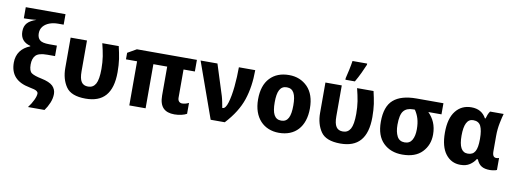

<svg xmlns="http://www.w3.org/2000/svg" viewBox="-72 -1231 4976 1852"><g transform="rotate(10 2416.5 -305.5)"><path d="M41 -213.9C41 -94.2 106.4 -27.8 232.9 -3.9C269 2.4 292.5 9.8 302.7 17.1C313 24.4 317.9 32.2 317.9 41C317.9 57.6 311.5 79.6 298.8 106.4C286.1 133.3 270 159.7 250 185.1H412.1C429.2 161.6 444.3 135.3 456.5 106C468.8 76.7 475.1 47.4 475.1 18.1C475.1 -11.7 464.4 -37.6 443.4 -59.1C421.9 -80.1 383.8 -96.7 329.1 -107.9C282.7 -117.2 250.5 -128.4 231.9 -141.1C213.4 -153.8 204.1 -181.6 204.1 -224.1C204.1 -264.2 214.4 -294.4 234.4 -314.5C254.4 -334.5 291.5 -344.2 346.2 -344.2H421.9V-446.8H346.2C300.8 -446.8 269.5 -454.1 253.4 -469.2C237.3 -483.9 229 -505.4 229 -533.2C229 -560.5 236.8 -583.5 252.4 -602.1C283.7 -639.2 337.4 -657.2 396 -657.2H451.2V-759.8H62V-650.9H80.1C95.2 -650.9 113.8 -651.4 135.3 -652.8C156.2 -654.3 172.9 -655.8 185.1 -657.2C106.4 -630.4 69.8 -594.7 69.8 -523.9C69.8 -457.5 105 -416 169.9 -399.9V-395C88.4 -363.3 41 -301.8 41 -213.9Z M782.2 8.8C952.6 8.8 1043 -85.4 1043 -295.9C1043 -342.8 1040 -385.3 1034.7 -423.8C1028.8 -461.9 1020.5 -502.4 1010.3 -545.9H849.1C860.4 -502 869.1 -460.4 875.5 -421.9C881.3 -383.3 884.3 -342.3 884.3 -299.8C884.3 -230.5 876 -181.6 859.9 -152.8C843.3 -124 818.8 -109.9 786.1 -109.9C726.1 -109.9 699.2 -148.9 699.2 -244.1V-545.9H539.1V-249C539.1 -176.3 556.2 -115.2 589.8 -65.9C623.5 -16.1 687.5 8.8 782.2 8.8Z M1708 -106.9C1684.1 -106.9 1665 -122.6 1665 -155.8V-432.1H1775.9V-545.9H1188L1101.1 -496.1V-432.1H1210V0H1369.6V-432.1H1504.9V-149.9C1504.9 -38.1 1555.7 9.8 1652.8 9.8C1699.7 9.8 1747.6 -2 1772.9 -17.1V-124C1753.9 -113.8 1729 -106.9 1708 -106.9Z M2006.8 0H2145C2222.7 -84 2275.4 -168.9 2304.2 -254.9C2333 -340.8 2347.2 -438 2347.2 -545.9H2187C2187 -482.9 2184.1 -419.4 2177.7 -355.5C2171.4 -291.5 2161.6 -238.3 2148.9 -195.8C2136.2 -153.3 2120.1 -131.8 2101.1 -131.8H2097.2C2094.7 -145 2091.3 -163.1 2086.9 -186C2082.5 -209 2077.6 -228 2073.2 -243.2L1977.1 -545.9H1812Z M2930.7 -273.9C2930.7 -364.7 2906.7 -434.6 2859.4 -483.4C2811.5 -531.7 2751.5 -556.2 2678.7 -556.2C2599.6 -556.2 2537.1 -531.7 2491.7 -483.4C2445.8 -434.6 2422.9 -364.7 2422.9 -273.9C2422.9 -92.3 2528.3 9.8 2675.8 9.8C2833 9.8 2930.7 -92.3 2930.7 -273.9ZM2585.9 -273.9C2585.9 -381.8 2611.8 -436 2676.8 -436C2742.7 -436 2768.1 -381.8 2768.1 -273.9C2768.1 -166 2743.7 -109.9 2677.7 -109.9C2611.3 -109.9 2585.9 -166 2585.9 -273.9Z M3277.8 8.8C3448.2 8.8 3538.6 -85.4 3538.6 -295.9C3538.6 -342.8 3535.6 -385.3 3530.3 -423.8C3524.4 -461.9 3516.1 -502.4 3505.9 -545.9H3344.7C3356 -502 3364.7 -460.4 3371.1 -421.9C3377 -383.3 3379.9 -342.3 3379.9 -299.8C3379.9 -230.5 3371.6 -181.6 3355.5 -152.8C3338.9 -124 3314.5 -109.9 3281.7 -109.9C3221.7 -109.9 3194.8 -148.9 3194.8 -244.1V-545.9H3034.7V-249C3034.7 -176.3 3051.8 -115.2 3085.4 -65.9C3119.1 -16.1 3183.1 8.8 3277.8 8.8ZM3312.5 -606C3349.1 -668.5 3377.4 -731.9 3399.4 -784.2V-795.9H3255.9C3249 -746.1 3231.4 -667 3219.7 -621.1V-606Z M4144.5 -231.9C4144.5 -322.3 4112.3 -387.2 4061.5 -438H4190.4V-546.9H3927.2C3826.7 -546.9 3751.5 -525.4 3701.7 -481.9C3651.4 -438.5 3626.5 -366.7 3626.5 -266.1C3626.5 -175.3 3650.4 -106.4 3697.8 -60.1C3745.1 -13.7 3807.1 9.8 3884.3 9.8C3968.8 9.8 4033.7 -13.2 4078.1 -59.6C4122.6 -106 4144.5 -163.1 4144.5 -231.9ZM3789.6 -266.1C3789.6 -330.6 3799.3 -375.5 3819.3 -400.4C3838.9 -425.3 3870.1 -438 3912.6 -438H3929.7C3962.9 -388.7 3981.4 -335 3981.4 -254.9C3981.4 -211.4 3974.1 -176.8 3959 -149.9C3943.8 -123 3919.9 -109.9 3886.2 -109.9C3852.5 -109.9 3827.6 -124 3812.5 -152.8C3797.4 -181.6 3789.6 -219.2 3789.6 -266.1Z M4504.4 -108.9C4444.3 -108.9 4416.5 -163.1 4416.5 -270C4416.5 -377.9 4443.8 -436 4502.4 -436C4538.6 -436 4563.5 -421.9 4577.1 -394C4590.3 -366.2 4597.2 -325.2 4597.2 -272V-266.1C4597.2 -156.7 4572.3 -108.9 4504.4 -108.9ZM4452.6 9.8C4489.7 9.8 4520.5 2 4544.4 -14.2C4568.4 -30.3 4587.4 -49.3 4600.6 -71.8H4611.3C4624 -41 4640.6 -20 4661.1 -8.3C4681.2 3.9 4708.5 9.8 4743.2 9.8C4753.4 9.8 4765.6 8.3 4780.8 5.9C4795.9 3.4 4805.7 0.5 4810.5 -2.9V-120.1C4802.2 -116.7 4793.5 -115.2 4783.2 -115.2C4762.2 -115.2 4745.6 -127.9 4745.6 -172.9V-325.2C4745.6 -369.6 4750 -412.6 4758.3 -453.1C4766.6 -493.7 4773.9 -524.9 4780.3 -545.9H4647.5C4632.3 -525.9 4622.1 -496.1 4616.2 -473.1H4609.4C4579.6 -527.8 4531.2 -555.2 4464.4 -555.2C4400.4 -555.2 4349.1 -531.2 4311 -482.9C4272.5 -434.6 4253.4 -363.8 4253.4 -271C4253.4 -178.7 4272 -108.9 4308.6 -61.5C4345.2 -14.2 4393.1 9.8 4452.6 9.8Z"/></g></svg>

Font: Avrile Sans
Style: Bold
Weight: 700
Designer: Monotype Design Team, Google (font), Stefan Peev (BGR Cyrillic), Cristiano Sobral (main changes)
Foundry: The Avrile Sans Project Authors
Version: Version 3.110